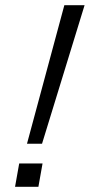

<svg xmlns="http://www.w3.org/2000/svg" viewBox="-20 -720 384 740"><path d="M84 -166H142L306 -700H228ZM38 0H128L144 -90H54Z"/></svg>

Font: Uncut Sans
Style: Italic
Weight: 400
Italic angle: -10°
Designer: Kasper Nordkvist
Foundry: Uncut Type
Version: Version 1.111;FEAKit 1.0